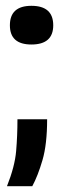

<svg xmlns="http://www.w3.org/2000/svg" viewBox="-20 -505 228 660"><path d="M4 135Q31 67 35.5 14Q40 -39 40 -95H142Q142 -9 126 45.5Q110 100 91 135ZM88 -352Q14 -352 14 -418Q14 -485 88 -485Q163 -485 163 -418Q163 -352 88 -352Z"/></svg>

Font: Bricolage Grotesque 10pt Medium
Style: Regular
Weight: 500
Designer: Mathieu Triay
Foundry: Atelier Triay
Version: Version 1.000; ttfautohint (v1.8.4.7-5d5b);gftools[0.9.32]